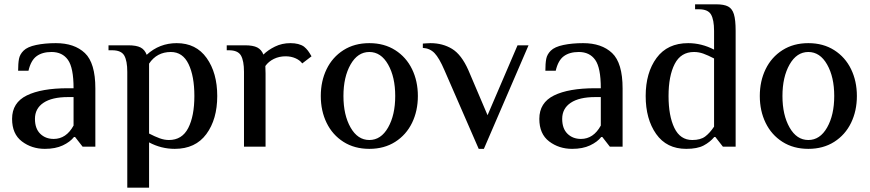

<svg xmlns="http://www.w3.org/2000/svg" viewBox="-20 -680 4035 890"><path d="M36 -129Q36 -204 104 -237.5Q172 -271 295 -271H321Q321 -366 295 -402.5Q269 -439 219 -439Q176 -439 149.5 -419.5Q123 -400 112 -352H64Q64 -386 68 -407Q72 -428 89 -445Q107 -463 147.5 -471.5Q188 -480 239 -480Q325 -480 373.5 -434Q422 -388 422 -270V0H363L328 -45H323Q305 -22 271 -6Q237 10 188 10Q127 10 81.5 -24.5Q36 -59 36 -129ZM321 -98V-230H295Q221 -230 181.5 -203.5Q142 -177 142 -129Q142 -84 166.5 -60Q191 -36 229 -36Q287 -36 321 -98Z M570 -347Q570 -398 556 -422.5Q542 -447 500 -447H483V-470H575Q612 -470 631.5 -460Q651 -450 660 -426Q719 -480 799 -480Q889 -480 938 -411Q987 -342 987 -235Q987 -127 936.5 -58.5Q886 10 790 10Q727 10 671 -20V190H570ZM881 -235Q881 -327 854 -383Q827 -439 772 -439Q707 -439 671 -385V-61Q698 -47 720 -39Q742 -31 763 -31Q824 -31 852.5 -86.5Q881 -142 881 -235Z M1111 -347Q1111 -398 1097 -422.5Q1083 -447 1041 -447H1031V-470H1116Q1153 -470 1172.5 -460Q1192 -450 1201 -427Q1222 -448 1254.5 -464Q1287 -480 1326 -480Q1366 -480 1389 -464Q1400 -455 1407.5 -445Q1415 -435 1424 -419L1381 -386Q1370 -401 1349.5 -410Q1329 -419 1304 -419Q1274 -419 1249.5 -407Q1225 -395 1210 -374Q1211 -362 1211 -339V0H1111Z M1467 -235Q1467 -304 1494 -359.5Q1521 -415 1572 -447.5Q1623 -480 1692 -480Q1761 -480 1812 -447.5Q1863 -415 1890 -359.5Q1917 -304 1917 -235Q1917 -166 1890 -110.5Q1863 -55 1812 -22.5Q1761 10 1692 10Q1623 10 1572 -22.5Q1521 -55 1494 -110.5Q1467 -166 1467 -235ZM1812 -235Q1812 -323 1779 -381Q1746 -439 1692 -439Q1638 -439 1605 -381Q1572 -323 1572 -235Q1572 -147 1605 -89Q1638 -31 1692 -31Q1746 -31 1779 -89Q1812 -147 1812 -235Z M2040 -355Q2016 -411 1994.5 -433.5Q1973 -456 1940 -458V-478Q1945 -478 1955 -479Q1965 -480 1975 -480Q2032 -480 2075.5 -453.5Q2119 -427 2151 -355L2240 -146L2379 -470H2430L2223 10H2199Z M2480 -129Q2480 -204 2548 -237.5Q2616 -271 2739 -271H2765Q2765 -366 2739 -402.5Q2713 -439 2663 -439Q2620 -439 2593.5 -419.5Q2567 -400 2556 -352H2508Q2508 -386 2512 -407Q2516 -428 2533 -445Q2551 -463 2591.5 -471.5Q2632 -480 2683 -480Q2769 -480 2817.5 -434Q2866 -388 2866 -270V0H2807L2772 -45H2767Q2749 -22 2715 -6Q2681 10 2632 10Q2571 10 2525.5 -24.5Q2480 -59 2480 -129ZM2765 -98V-230H2739Q2665 -230 2625.5 -203.5Q2586 -177 2586 -129Q2586 -84 2610.5 -60Q2635 -36 2673 -36Q2731 -36 2765 -98Z M2973 -235Q2973 -343 3023.5 -411.5Q3074 -480 3170 -480Q3232 -480 3290 -450V-537Q3290 -588 3276 -612.5Q3262 -637 3220 -637H3202V-660H3300Q3336 -660 3355 -650Q3374 -640 3382 -614Q3390 -588 3390 -537V0H3331L3296 -45H3291Q3271 -21 3241.5 -5.5Q3212 10 3161 10Q3070 10 3021.5 -59Q2973 -128 2973 -235ZM3290 -93V-409Q3261 -424 3240 -431.5Q3219 -439 3197 -439Q3136 -439 3107.5 -383.5Q3079 -328 3079 -235Q3079 -143 3106 -87Q3133 -31 3189 -31Q3227 -31 3248.5 -47Q3270 -63 3290 -93Z M3502 -235Q3502 -304 3529 -359.5Q3556 -415 3607 -447.5Q3658 -480 3727 -480Q3796 -480 3847 -447.5Q3898 -415 3925 -359.5Q3952 -304 3952 -235Q3952 -166 3925 -110.5Q3898 -55 3847 -22.5Q3796 10 3727 10Q3658 10 3607 -22.5Q3556 -55 3529 -110.5Q3502 -166 3502 -235ZM3847 -235Q3847 -323 3814 -381Q3781 -439 3727 -439Q3673 -439 3640 -381Q3607 -323 3607 -235Q3607 -147 3640 -89Q3673 -31 3727 -31Q3781 -31 3814 -89Q3847 -147 3847 -235Z"/></svg>

Font: El Messiri Medium
Style: Regular
Weight: 500
Designer: Mohamed Gaber
Foundry: Kief Type Foundry
Version: Version 2.007